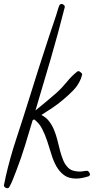

<svg xmlns="http://www.w3.org/2000/svg" viewBox="-20 -866 484 991"><path d="M444.3 33.2Q444.3 41 437.5 43.9Q422.9 48.8 405.8 52.2Q388.7 55.7 373 55.7Q335 55.7 311 38.1Q287.1 20.5 271.5 -6.8Q255.9 -34.2 245.6 -68.4Q235.4 -102.5 224.1 -136.7Q212.9 -170.9 197.3 -201.2Q181.6 -231.4 156.2 -250L148.4 -245.1Q128.9 -179.7 109.4 -115.7Q89.8 -51.8 65.4 11.7Q57.6 31.2 48.3 55.7Q39.1 80.1 28.3 98.6Q25.4 105.5 16.6 105.5Q11.7 105.5 5.9 101.1Q0 96.7 0 90.8Q0 89.8 1.5 84Q2.9 78.1 4.4 70.8Q5.9 63.5 7.3 57.1Q8.8 50.8 8.8 48.8Q31.2 -49.8 62.5 -144.5Q93.8 -239.3 124 -335.9Q176.8 -506.8 232.4 -675.8Q242.2 -704.1 251.5 -732.4Q260.7 -760.7 270.5 -789.1Q274.4 -800.8 277.8 -813.5Q281.2 -826.2 286.1 -837.9Q291 -845.7 297.9 -845.7Q302.7 -845.7 308.6 -841.3Q314.5 -836.9 314.5 -831.1V-830.1Q280.3 -694.3 241.7 -562Q203.1 -429.7 163.1 -295.9Q190.4 -318.4 217.8 -340.8Q245.1 -363.3 271.5 -386.7Q299.8 -412.1 324.7 -442.9Q349.6 -473.6 377.9 -496.1Q379.9 -497.1 381.8 -498Q383.8 -499 385.7 -499Q388.7 -499 396.5 -492.7Q404.3 -486.3 404.3 -483.4Q404.3 -481.4 401.4 -472.2Q398.4 -462.9 397.5 -460Q383.8 -425.8 357.9 -399.4Q332 -373 303.7 -349.6Q278.3 -328.1 250 -309.1Q221.7 -290 193.4 -272.5Q217.8 -260.7 233.4 -240.2Q249 -219.7 259.3 -194.8Q269.5 -169.9 276.4 -142.1Q283.2 -114.3 290 -87.9Q296.9 -61.5 306.2 -39.1Q315.4 -16.6 331.1 -1Q342.8 10.7 358.4 15.1Q374 19.5 390.6 19.5Q401.4 19.5 411.1 17.6Q420.9 15.6 430.7 15.6Q434.6 15.6 439.5 22.5Q444.3 29.3 444.3 33.2Z"/></svg>

Font: Calligraffitti
Style: Regular
Weight: 400
Designer: Dathan Boardman
Foundry: Open Window
Version: Version 1.002